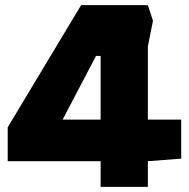

<svg xmlns="http://www.w3.org/2000/svg" viewBox="-20 -728 736 748"><path d="M372 0V-100H10V-232L296 -708H556L576 -647L556 -547V-262H686V-110L556 -100V0ZM224 -262H372V-510H354Z"/></svg>

Font: Rowdies
Style: Regular
Weight: 400
Designer: Jaikishan Patel
Version: Version 1.000; ttfautohint (v1.8.3)